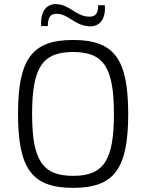

<svg xmlns="http://www.w3.org/2000/svg" viewBox="-20 -895 706 927"><path d="M211 -769C211 -813 224 -832 262 -828C312 -823 342 -773 409 -768C459 -764 492 -801 486 -870H454C454 -829 441 -811 402 -815C345 -821 317 -870 256 -875C208 -879 173 -843 179 -769ZM333 -702C136 -702 67 -612 67 -345C67 -78 136 12 333 12C530 12 599 -78 599 -345C599 -612 530 -702 333 -702ZM333 -644C481 -644 530 -569 530 -345C530 -121 481 -46 333 -46C185 -46 135 -121 135 -345C135 -569 185 -644 333 -644Z"/></svg>

Font: SnT
Style: Regular
Weight: 300
Designer: Natanael Gama
Version: Version 1.001;PS 001.001;hotconv 1.0.70;makeotf.lib2.5.58329